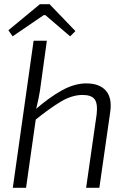

<svg xmlns="http://www.w3.org/2000/svg" viewBox="-20 -894 614 914"><path d="M391 -497Q453 -497 483.5 -463Q514 -429 505 -363L453 0H390L440 -349Q446 -401 430.5 -421.5Q415 -442 373 -442Q323 -442 270 -410.5Q217 -379 144 -320L145 -370Q215 -431 275 -464Q335 -497 391 -497ZM203 -700 175 -497Q171 -461 163 -423Q155 -385 148 -360L153 -345L104 0H41L140 -700ZM216 -874 339 -746 314 -721 196 -822H188L40 -721L20 -750L170 -874Z"/></svg>

Font: Exo 2 Light
Style: Italic
Weight: 300
Italic angle: -8°
Designer: Natanael Gama
Foundry: Natanael Gama
Version: Version 2.010